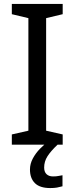

<svg xmlns="http://www.w3.org/2000/svg" viewBox="-20 -734 379 974"><path d="M298 0H40V-52L124 -71V-642L40 -662V-714H298V-662L214 -642V-71L298 -52ZM204 116Q204 138 216 149.5Q228 161 249 161Q266 161 277.5 158.5Q289 156 297 155V211Q283 215 269 217.5Q255 220 235 220Q182 220 157 195Q132 170 132 126Q132 97 146.5 70Q161 43 182.5 21Q204 -1 224 -15L272 0Q238 32 221 58.5Q204 85 204 116Z"/></svg>

Font: Noto Sans Gujarati
Style: Regular
Weight: 400
Designer: Jelle Bosma - Monotype Design Team, Universal Thirst
Foundry: Monotype Imaging Inc.
Version: Version 2.102